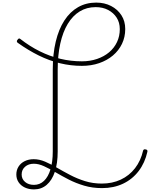

<svg xmlns="http://www.w3.org/2000/svg" viewBox="-20 -1440 1221 1481"><path d="M767 11Q693 11 629 -8Q565 -27 510.5 -55Q456 -83 408.5 -111Q361 -139 319.5 -158Q278 -177 241 -177Q200 -177 173.5 -154Q147 -131 147 -94Q147 -59 173.5 -36.5Q200 -14 242 -14Q287 -14 319.5 -45Q352 -76 369.5 -134Q387 -192 387 -271V-903Q387 -1023 410 -1119Q433 -1215 476.5 -1282Q520 -1349 582 -1384.5Q644 -1420 722 -1420Q786 -1420 836.5 -1394Q887 -1368 916.5 -1322.5Q946 -1277 946 -1216Q946 -1154 921 -1102Q896 -1050 851 -1012Q806 -974 745 -953Q684 -932 612 -932Q526 -932 443 -952Q360 -972 279 -1012Q198 -1052 118 -1109Q111 -1113 110 -1120Q109 -1127 116 -1134Q121 -1142 126.5 -1143Q132 -1144 136 -1140Q209 -1083 286.5 -1044.5Q364 -1006 445 -986.5Q526 -967 612 -967Q675 -967 729 -985.5Q783 -1004 822 -1037Q861 -1070 882.5 -1115.5Q904 -1161 904 -1215Q904 -1266 880 -1303.5Q856 -1341 814.5 -1363Q773 -1385 718 -1385Q649 -1385 595 -1352Q541 -1319 503 -1256.5Q465 -1194 445 -1104Q425 -1014 425 -901V-271Q425 -180 403 -114.5Q381 -49 340 -14Q299 21 242 21Q203 21 172 6.5Q141 -8 123.5 -34Q106 -60 106 -94Q106 -128 123 -155Q140 -182 170.5 -197Q201 -212 240 -212Q284 -212 328 -193Q372 -174 420 -146Q468 -118 521.5 -90Q575 -62 635.5 -43Q696 -24 766 -24Q846 -24 911.5 -54.5Q977 -85 1021.5 -142.5Q1066 -200 1084 -279Q1086 -285 1091.5 -287.5Q1097 -290 1105 -287Q1113 -286 1115.5 -281.5Q1118 -277 1117 -270Q1098 -184 1049.5 -120.5Q1001 -57 929 -23Q857 11 767 11Z"/></svg>

Font: Playwrite BE WAL Thin
Style: Regular
Weight: 250
Version: Version 1.002